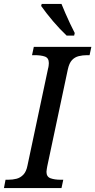

<svg xmlns="http://www.w3.org/2000/svg" viewBox="-41 -951 482 971"><path d="M-21 0 -13 -42H0Q23 -42 42.5 -47Q62 -52 77 -67.5Q92 -83 98 -114L202 -604Q204 -610 205 -619Q206 -628 206 -632Q206 -658 186 -665Q166 -672 134 -672H121L130 -714H421L412 -672H399Q377 -672 357 -667Q337 -662 323 -647Q309 -632 302 -600L198 -110Q197 -104 195.5 -95.5Q194 -87 194 -82Q194 -57 214.5 -49.5Q235 -42 266 -42H279L270 0ZM296 -771Q280 -786 262 -805Q244 -824 227 -844Q210 -864 194.5 -884Q179 -904 167 -921L170 -931H270Q278 -911 289.5 -884.5Q301 -858 313.5 -831.5Q326 -805 337 -784L334 -771Z"/></svg>

Font: Noto Serif
Style: Italic
Weight: 400
Italic angle: -12°
Designer: Monotype Design Team
Foundry: Monotype Imaging Inc.
Version: Version 2.013